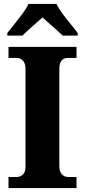

<svg xmlns="http://www.w3.org/2000/svg" viewBox="-20 -951 429 971"><path d="M23 0V-56H66Q82 -56 95.5 -68Q109 -80 109 -109V-600Q109 -632 95.5 -645Q82 -658 66 -658H23V-714H367V-658H323Q303 -658 291.5 -645Q280 -632 280 -600V-111Q280 -83 293 -69.5Q306 -56 323 -56H367V0ZM17 -784Q32 -803 53 -829Q74 -855 94 -882Q114 -909 124 -931H266Q276 -909 296 -882Q316 -855 337.5 -829Q359 -803 373 -784V-771H297Q286 -782 267.5 -798.5Q249 -815 229 -832.5Q209 -850 195 -863Q180 -850 161 -833Q142 -816 123.5 -799.5Q105 -783 94 -771H17Z"/></svg>

Font: Noto Serif Myanmar SemiCondensed ExtraBold
Style: Regular
Weight: 800
Width: 4
Designer: Ben Mitchell and the Monotype Design Team
Foundry: Monotype Imaging Inc.
Version: Version 2.106; ttfautohint (v1.8.4.7-5d5b)